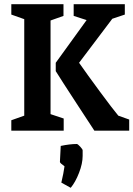

<svg xmlns="http://www.w3.org/2000/svg" viewBox="-20 -626 639 920"><path d="M34.2 0V-49.8L96.2 -71.8V-534.2L34.2 -556.2V-606H284.2V-549.8L222.2 -527.8V-79.1L285.2 -58.1V0ZM432.1 0Q429.7 -3.4 351.6 -123Q273.4 -242.7 247.1 -285.2V-325.2L395 -529.8L333 -549.8V-606H578.1V-556.2L518.1 -536.1L358.9 -325.2Q396 -272 457.8 -188.2Q519.5 -104.5 546.9 -71.8L599.1 -53.2V0ZM318.8 273.9 273.9 249Q284.7 203.6 289.1 170.9Q267.1 155.3 267.1 149.9L271 73.2Q314.5 64 348.1 64Q352.5 64 364.3 76.7Q376 89.4 376 94.2V121.1Q376 157.7 358.6 202.4Q341.3 247.1 318.8 273.9Z"/></svg>

Font: Grenze SemiBold
Style: Regular
Weight: 600
Designer: Renata Polastri
Foundry: Omnibus-Type
Version: Version 1.002;PS 001.002;hotconv 1.0.88;makeotf.lib2.5.64775